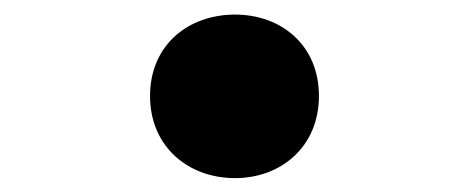

<svg xmlns="http://www.w3.org/2000/svg" viewBox="-20 -472 660 270"><path d="M310.5 -221.5C375 -221.5 428.5 -265.5 428.5 -337C428.5 -409 375 -451.5 310.5 -451.5C245 -451.5 191 -409 191 -337C191 -265.5 245 -221.5 310.5 -221.5Z"/></svg>

Font: Monaspace Neon ExtraBold
Style: Regular
Weight: 800
Designer: Riley Cran & the Lettermatic Team
Foundry: Lettermatic
Version: Version 1.200 (Monaspace Neon)